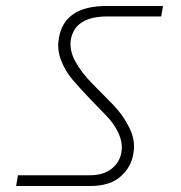

<svg xmlns="http://www.w3.org/2000/svg" viewBox="-20 -692 604 642"><path d="M34 -70 40 -106H281Q326 -106 353.5 -128Q381 -150 386 -184Q391 -214 376.5 -246Q362 -278 336 -304.5Q310 -331 279.5 -363Q249 -395 223.5 -424.5Q198 -454 184 -491Q170 -528 177 -565Q195 -672 336 -672H525L519 -637H339Q231 -637 217 -560Q211 -524 232.5 -485.5Q254 -447 288.5 -412.5Q323 -378 357.5 -342.5Q392 -307 413 -264Q434 -221 426 -179Q419 -133 383 -101.5Q347 -70 281 -70Z"/></svg>

Font: Poppins ExtraLight
Style: Italic
Weight: 275
Italic angle: -10°
Designer: Ninad Kale (Devanagari), Jonny Pinhorn (Latin)
Foundry: Indian Type Foundry
Version: Version 3.200;PS 1.000;hotconv 16.6.54;makeotf.lib2.5.65590